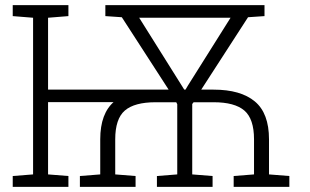

<svg xmlns="http://www.w3.org/2000/svg" viewBox="-20 -731 1213 751"><path d="M29.8 0V-42.5L109.4 -48.8V-661.6L29.8 -668V-710.9H247.6V-668L168 -661.6V-380.4H675.8V-331.5H168V-48.8L247.6 -42.5V0ZM292.5 0V-42.5L372.1 -48.8V-186Q372.1 -288.1 427.2 -334.2Q482.4 -380.4 588.9 -380.4Q601.6 -380.4 614.3 -380.4Q627 -380.4 639.6 -380.4L456.5 -663.6L392.1 -668V-710.9H1014.6V-668L950.2 -663.6L767.1 -380.4Q778.8 -380.4 791 -380.4Q803.2 -380.4 815.4 -380.4Q921.4 -380.4 976.8 -334.2Q1032.2 -288.1 1032.2 -186V-48.8L1111.8 -42.5V0H894V-42.5L973.6 -48.8V-186Q973.6 -266.1 935.8 -298.6Q897.9 -331.1 815.4 -331.1H737.3L731.9 -324.2V-48.8L811.5 -42.5V0H593.8V-42.5L673.3 -48.8V-323.2L669.4 -331.1H588.9Q505.9 -331.1 468.3 -298.6Q430.7 -266.1 430.7 -186V-48.8L510.3 -42.5V0ZM700.7 -380.4H705.6L714.8 -396L881.8 -661.6H524.4L691.9 -394.5Z"/></svg>

Font: Roboto Slab LO Light
Style: Regular
Weight: 300
Designer: Google
Version: Version 2.000